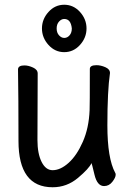

<svg xmlns="http://www.w3.org/2000/svg" viewBox="-20 -766 540 810"><path d="M202 24Q58 24 58 -171Q58 -356 56 -474Q57 -490 83 -490Q100 -490 119.5 -481Q139 -472 139 -456Q138 -340 138 -175Q138 -118 155.5 -83Q173 -48 202 -48Q235 -48 269.5 -79Q304 -110 329.5 -168Q355 -226 358 -301Q359 -318 359 -475Q359 -491 387 -491Q405 -491 424.5 -482.5Q444 -474 444 -458Q433 -382 433 -237Q433 -98 466 -37Q468 -35 468 -29Q468 -17 454 1Q440 19 419 19Q390 19 378.5 -29.5Q367 -78 366 -78Q356 -55 309 -15.5Q262 24 202 24ZM251 -546Q212 -546 184.5 -576.5Q157 -607 157 -646Q157 -685 184.5 -715.5Q212 -746 251 -746Q290 -746 317.5 -715.5Q345 -685 345 -646Q345 -607 317.5 -576.5Q290 -546 251 -546ZM251 -606Q264 -606 273.5 -617Q283 -628 283 -646Q279 -686 251 -686Q239 -686 229 -675Q219 -664 219 -646Q219 -628 229 -617Q239 -606 251 -606Z"/></svg>

Font: LXGW WenKai Mono TC
Style: Bold
Weight: 700
Designer: LXGW / Fontworks Inc.
Foundry: LXGW / Fontworks Inc.
Version: Version 1.330